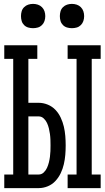

<svg xmlns="http://www.w3.org/2000/svg" viewBox="-20 -968 540 988"><path d="M328 0V-70H374V-665H328V-735H498V-665H452V-70H498V0ZM2 0V-70H48V-665H2V-735H172V-665H126V-439H179Q203 -439 226 -429.5Q249 -420 265.5 -402.5Q282 -385 292.5 -362.5Q303 -340 308.5 -316.5Q314 -293 316 -268.5Q318 -244 318 -220Q318 -195 316 -171Q314 -147 308.5 -123Q303 -99 292.5 -77Q282 -55 265.5 -37Q249 -19 226 -9.5Q203 0 179 0ZM126 -70H179Q194 -70 205 -80.5Q216 -91 222 -104.5Q228 -118 231.5 -132Q235 -146 237 -161Q239 -176 239.5 -190.5Q240 -205 240 -220Q240 -234 239.5 -249Q239 -264 237 -278.5Q235 -293 231.5 -307.5Q228 -322 222 -335Q216 -348 205 -358.5Q194 -369 179 -369H126ZM350 -823Q337 -823 325 -826.5Q313 -830 304 -839Q295 -848 291.5 -860Q288 -872 288 -885Q288 -898 291.5 -910Q295 -922 304 -931Q313 -940 325 -944Q337 -948 350 -948Q363 -948 375 -944Q387 -940 396 -931Q405 -922 409 -910Q413 -898 413 -885Q413 -872 409 -860Q405 -848 396 -839Q387 -830 375 -826.5Q363 -823 350 -823ZM150 -823Q137 -823 125 -826.5Q113 -830 104 -839Q95 -848 91.5 -860Q88 -872 88 -885Q88 -898 91.5 -910Q95 -922 104 -931Q113 -940 125 -944Q137 -948 150 -948Q163 -948 175 -944Q187 -940 196 -931Q205 -922 209 -910Q213 -898 213 -885Q213 -872 209 -860Q205 -848 196 -839Q187 -830 175 -826.5Q163 -823 150 -823Z"/></svg>

Font: Iosevka Gothic
Style: Regular
Weight: 400
Monospace: yes
Designer: Belleve Invis
Foundry: Belleve Invis
Version: Version 15.5.1; ttfautohint (v1.8.4)